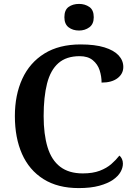

<svg xmlns="http://www.w3.org/2000/svg" viewBox="-20 -951 688 981"><path d="M382 10Q275 10 202 -36Q129 -82 92.5 -164.5Q56 -247 56 -358Q56 -466 94 -548.5Q132 -631 207 -677.5Q282 -724 392 -724Q465 -724 513.5 -709Q562 -694 586 -668Q610 -642 610 -609Q610 -574 580.5 -551.5Q551 -529 499 -529Q499 -561 489 -592Q479 -623 454 -643.5Q429 -664 387 -664Q319 -664 278.5 -628.5Q238 -593 220.5 -524.5Q203 -456 203 -358Q203 -265 223 -199Q243 -133 287.5 -99Q332 -65 403 -65Q454 -65 489.5 -78.5Q525 -92 549 -113Q573 -134 590 -156Q598 -150 603 -139Q608 -128 608 -115Q608 -94 596 -72.5Q584 -51 557.5 -32.5Q531 -14 487.5 -2Q444 10 382 10ZM384 -795Q352 -795 330.5 -811.5Q309 -828 309 -863Q309 -900 330.5 -915.5Q352 -931 384 -931Q414 -931 436.5 -915.5Q459 -900 459 -863Q459 -828 436.5 -811.5Q414 -795 384 -795Z"/></svg>

Font: Noto Serif Hebrew SemiBold
Style: Regular
Weight: 600
Version: Version 2.003